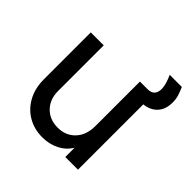

<svg xmlns="http://www.w3.org/2000/svg" viewBox="-179 -817 975 975"><g transform="rotate(45 308.5 -329.0)"><path d="M61 -202V-539H154V-212Q154 -152 190 -115Q226 -78 284 -78Q342 -78 378 -116.5Q414 -155 414 -220V-539H469Q519 -539 519 -591Q519 -621 497 -670H584Q595 -645 601 -625Q607 -605 607 -582Q607 -532 580.5 -503Q554 -474 508 -469V0H417V-66Q393 -28 353 -8Q313 12 263 12Q205 12 159 -15Q113 -42 87 -90.5Q61 -139 61 -202Z"/></g></svg>

Font: Eudoxus Sans Medium
Style: Regular
Weight: 500
Designer: Stijn de Vries
Foundry: tokotype
Version: Version 2.005